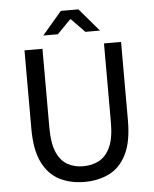

<svg xmlns="http://www.w3.org/2000/svg" viewBox="-57 -881 757 941"><g transform="rotate(-5 321.0 -410.5)"><path d="M320.8 12.2Q252.9 12.2 199.2 -14.6Q145.5 -41.5 114.5 -103.3Q83.5 -165 83.5 -270V-655.8H171.9V-267.1Q171.9 -189.5 191.7 -145.5Q211.4 -101.6 245.1 -83.3Q278.8 -64.9 320.8 -64.9Q364.3 -64.9 398.9 -83Q433.6 -101.1 454.1 -145.3Q474.6 -189.5 474.6 -267.1V-655.8H558.6V-270Q558.6 -164.6 527.6 -102.8Q496.6 -41 442.9 -14.4Q389.2 12.2 320.8 12.2ZM181.6 -720.2 277.8 -833H364.3L460.4 -720.2H388.7L323.2 -787.6H319.3L253.4 -720.2Z"/></g></svg>

Font: Varta Light Medium
Style: Regular
Weight: 500
Version: Version 1.004